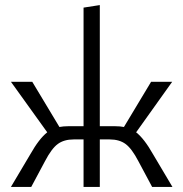

<svg xmlns="http://www.w3.org/2000/svg" viewBox="-20 -736 722 756"><path d="M583 -128 659 0H579L525 -101Q499 -151 474.5 -169Q450 -187 412 -187H373V0H309V-187H270Q232 -187 207.5 -169Q183 -151 157 -101L103 0H23L99 -128Q134 -190 166 -215L23 -414H107L214 -236Q230 -239 248 -239H309V-706L373 -716V-239H434Q453 -239 468 -236L575 -414H658L516 -215Q548 -190 583 -128Z"/></svg>

Font: EauTestInfant
Style: Italic
Weight: 400
Italic angle: -12°
Designer: Christian Thalmann (Catharsis Fonts)
Version: Version 0.001;PS 000.001;hotconv 1.0.88;makeotf.lib2.5.64775